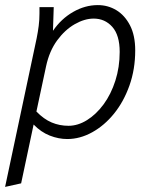

<svg xmlns="http://www.w3.org/2000/svg" viewBox="-28 -538 604 754"><path d="M-8 196 116 -388Q121 -413 124 -436.5Q127 -460 127 -485V-510H183L180 -417Q212 -464 259 -491Q306 -518 356 -518Q396 -518 429 -498Q462 -478 482.5 -438.5Q503 -399 503 -340Q503 -266 480.5 -202.5Q458 -139 420 -92Q382 -45 334 -18.5Q286 8 236 8Q202 8 167.5 -5.5Q133 -19 104 -49L55 182ZM153 -278 115 -100Q144 -70 175 -57Q206 -44 241 -44Q278 -44 314 -66.5Q350 -89 379 -128.5Q408 -168 425 -221Q442 -274 442 -334Q442 -400 413 -432.5Q384 -465 340 -465Q304 -465 265.5 -443Q227 -421 196.5 -379.5Q166 -338 153 -278Z"/></svg>

Font: Radio Canada Light
Style: Italic
Weight: 300
Italic angle: -12°
Designer: Charles Daoud, Etienne Aubert Bonn, Alexandre Saumier Demers, Jacques Le Bailly
Foundry: Radio-Canada
Version: Version 2.104; ttfautohint (v1.8.4.7-5d5b);gftools[0.9.28.de